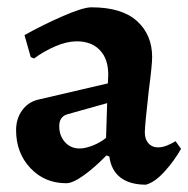

<svg xmlns="http://www.w3.org/2000/svg" viewBox="-20 -493 515 525"><path d="M279 -65 271 -68Q239 -35 209 -13.5Q179 8 161 8Q102 8 63 -33.5Q24 -75 24 -137Q24 -168 40 -190.5Q56 -213 82 -220L275 -265L276 -289Q276 -332 253 -356Q230 -380 190 -380Q163 -380 131.5 -366.5Q100 -353 73 -333L64 -337L47 -397Q97 -425 152 -449Q207 -473 230 -473Q313 -473 354.5 -435.5Q396 -398 396 -337Q396 -315 387 -247Q376 -150 376 -131Q376 -112 386 -101Q396 -90 412 -90Q424 -90 437.5 -95.5Q451 -101 460 -107L475 -86Q457 -54 430.5 -24.5Q404 5 379 12Q335 12 309.5 -7.5Q284 -27 279 -65ZM270 -116 273 -211 166 -181Q142 -175 142 -148Q142 -122 157.5 -104.5Q173 -87 198 -87Q213 -87 233.5 -95Q254 -103 270 -116Z"/></svg>

Font: Alegreya
Style: Bold
Weight: 700
Designer: Juan Pablo del Peral
Foundry: Huerta Tipografica
Version: Version 2.008; ttfautohint (v1.8)